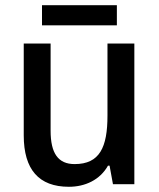

<svg xmlns="http://www.w3.org/2000/svg" viewBox="-20 -706 609 736"><path d="M428 -686H141V-609H428ZM495 -539H392V-263C392 -141 362 -77 266 -77C203 -77 174 -118 174 -205V-539H71V-187C71 -56 129 10 244 10C306 10 363 -16 394 -71H400L413 0H495Z"/></svg>

Font: Noto Sans Khmer SemiCondensed Medium
Style: Regular
Weight: 500
Width: 4
Designer: Danh Hong and the Monotype Design Team
Foundry: Monotype Imaging Inc.
Version: Version 2.004